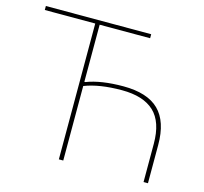

<svg xmlns="http://www.w3.org/2000/svg" viewBox="-101 -812 985 926"><g transform="rotate(15 391.0 -349.0)"><path d="M269 0V-678.2H17.1V-698.2H543V-678.2H291V-393.1H295.9Q367.7 -420.9 479 -420.9Q599.1 -420.9 656.5 -364.5Q713.9 -308.1 713.9 -190.9V0H691.9V-190.9Q691.9 -299.8 638.2 -350.3Q584.5 -400.9 477.1 -400.9Q364.3 -400.9 291 -372.1V0Z"/></g></svg>

Font: Anuphan Thin
Style: Regular
Weight: 250
Designer: Mike Abbink, Paul van der Laan, Pieter van Rosmalen, Mint Tantisuwanna
Foundry: Bold Monday; Cadson Demak
Version: Version 3.002;hotconv 1.0.109;makeotfexe 2.5.65596